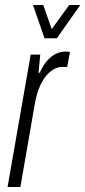

<svg xmlns="http://www.w3.org/2000/svg" viewBox="-20 -743 339 763"><path d="M10 0 102 -526H140L133 -454H138Q152 -485 169 -503.5Q186 -522 204 -530Q222 -538 239 -538Q244 -538 248.5 -538Q253 -538 258 -536L247 -477H227Q211 -477 195 -468.5Q179 -460 164 -442.5Q149 -425 137.5 -398Q126 -371 119 -334L61 0ZM299 -723 206 -591H157L111 -723H152L194 -603H168L255 -723Z"/></svg>

Font: Archivo ExtraCondensed ExtraLight
Style: Italic
Weight: 250
Width: 2
Italic angle: -10°
Designer: Hector Gatti
Foundry: Omnibus-Type
Version: Version 2.001